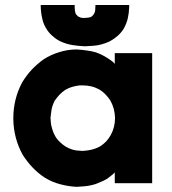

<svg xmlns="http://www.w3.org/2000/svg" viewBox="-20 -722 686 767"><path d="M319.3 -537.1Q293 -538.1 269.5 -542Q245.1 -545.9 221.7 -556.6Q205.1 -564.5 192.4 -576.2Q178.7 -586.9 168.9 -601.6Q153.3 -624 148.4 -649.4Q142.6 -674.8 142.6 -702.1Q145.5 -702.1 148.4 -702.1Q150.4 -702.1 153.3 -702.1Q167 -702.1 180.7 -702.1Q194.3 -702.1 209 -702.1Q217.8 -702.1 226.6 -702.1Q236.3 -702.1 245.1 -702.1Q252.9 -702.1 261.7 -702.1Q269.5 -702.1 278.3 -702.1Q278.3 -699.2 278.3 -697.3Q278.3 -694.3 278.3 -692.4Q278.3 -685.5 279.3 -679.7Q280.3 -672.9 282.2 -667Q285.2 -663.1 288.1 -660.2Q290 -657.2 293.9 -655.3Q302.7 -650.4 311.5 -650.4Q320.3 -650.4 319.3 -650.4Q325.2 -650.4 331.1 -651.4Q337.9 -652.3 343.8 -654.3Q347.7 -657.2 350.6 -660.2Q353.5 -663.1 355.5 -667Q360.4 -674.8 360.4 -683.6Q361.3 -693.4 361.3 -702.1Q363.3 -702.1 366.2 -702.1Q368.2 -702.1 371.1 -702.1Q384.8 -702.1 398.4 -702.1Q413.1 -702.1 426.8 -702.1Q435.5 -702.1 444.3 -702.1Q454.1 -702.1 462.9 -702.1Q471.7 -702.1 479.5 -702.1Q487.3 -702.1 496.1 -702.1Q496.1 -699.2 496.1 -697.3Q496.1 -694.3 496.1 -692.4Q495.1 -668.9 490.2 -647.5Q485.4 -627 473.6 -606.4Q462.9 -589.8 449.2 -578.1Q434.6 -565.4 418 -556.6Q383.8 -541 352.5 -539.1Q322.3 -537.1 319.3 -537.1ZM438.5 -466.8Q438.5 -467.8 438.5 -467.8Q438.5 -468.8 438.5 -469.7Q438.5 -474.6 438.5 -478.5Q438.5 -483.4 438.5 -488.3Q438.5 -494.1 438.5 -499Q438.5 -504.9 438.5 -509.8Q441.4 -509.8 444.3 -509.8Q446.3 -509.8 449.2 -509.8Q453.1 -509.8 458 -509.8Q462.9 -509.8 467.8 -509.8Q477.5 -509.8 487.3 -509.8Q498 -509.8 507.8 -509.8Q517.6 -509.8 527.3 -509.8Q538.1 -509.8 547.9 -509.8Q557.6 -509.8 568.4 -509.8Q578.1 -509.8 587.9 -509.8Q587.9 -507.8 587.9 -504.9Q587.9 -502.9 587.9 -500Q587.9 -443.4 587.9 -386.7Q587.9 -329.1 587.9 -272.5Q587.9 -233.4 587.9 -194.3Q587.9 -155.3 587.9 -116.2Q587.9 -85 587.9 -53.7Q587.9 -21.5 587.9 9.8Q585.9 9.8 583 9.8Q580.1 9.8 578.1 9.8Q563.5 9.8 548.8 9.8Q534.2 9.8 519.5 9.8Q508.8 9.8 499 9.8Q489.3 9.8 479.5 9.8Q468.8 9.8 459 9.8Q449.2 9.8 438.5 9.8Q438.5 7.8 438.5 4.9Q438.5 2.9 438.5 0Q438.5 -6.8 438.5 -13.7Q438.5 -20.5 438.5 -26.4Q438.5 -28.3 438.5 -30.3Q438.5 -31.2 438.5 -33.2Q431.6 -25.4 422.9 -19.5Q415 -12.7 406.2 -6.8Q394.5 0 381.8 4.9Q370.1 10.7 357.4 14.6Q333 21.5 312.5 22.5Q293 24.4 286.1 24.4Q251 22.5 219.7 13.7Q188.5 5.9 158.2 -12.7Q131.8 -30.3 110.4 -52.7Q88.9 -75.2 71.3 -102.5Q34.2 -168.9 33.2 -247.1Q33.2 -249 33.2 -250Q33.2 -326.2 68.4 -392.6Q85 -419.9 106.4 -443.4Q127.9 -465.8 153.3 -484.4Q183.6 -503.9 216.8 -513.7Q250 -524.4 286.1 -524.4Q305.7 -523.4 325.2 -520.5Q343.8 -518.6 363.3 -512.7Q375 -508.8 386.7 -502.9Q398.4 -497.1 409.2 -490.2Q415 -486.3 420.9 -482.4Q426.8 -477.5 432.6 -473.6Q434.6 -470.7 435.5 -469.7Q437.5 -468.8 438.5 -466.8ZM181.6 -250Q181.6 -247.1 182.6 -243.2Q182.6 -240.2 182.6 -237.3Q183.6 -221.7 188.5 -207Q192.4 -192.4 200.2 -178.7Q208 -165 219.7 -154.3Q230.5 -143.6 243.2 -135.7Q264.6 -124 284.2 -121.1Q302.7 -119.1 309.6 -119.1Q328.1 -120.1 345.7 -124Q362.3 -127.9 378.9 -136.7Q392.6 -145.5 403.3 -156.2Q414.1 -168 421.9 -181.6Q439.5 -212.9 439.5 -251Q438.5 -289.1 420.9 -320.3Q412.1 -334 401.4 -344.7Q390.6 -356.4 377 -364.3Q361.3 -373 344.7 -377Q328.1 -380.9 309.6 -380.9Q306.6 -380.9 303.7 -380.9Q300.8 -380.9 297.9 -380.9Q282.2 -378.9 268.6 -375Q254.9 -371.1 241.2 -363.3Q228.5 -354.5 217.8 -343.8Q207 -332 198.2 -319.3Q186.5 -295.9 184.6 -274.4Q181.6 -252 181.6 -250Z"/></svg>

Font: LeFont
Style: Bold
Weight: 800
Designer: Leryon MEDIA
Version: Version 1.0